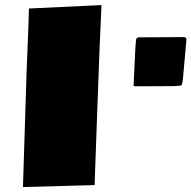

<svg xmlns="http://www.w3.org/2000/svg" viewBox="-20 -736 762 764"><path d="M511.7 -396V-397.9Q519 -573.2 522 -580.3Q524.9 -587.4 533.2 -587.4Q601.1 -587.4 711.4 -588.4Q722.7 -588.4 721.7 -576.7L708 -423.3Q705.6 -400.4 702.4 -397.2Q699.2 -394 670.9 -393.3Q642.6 -392.6 517.1 -392.6Q511.7 -392.6 511.7 -396ZM95.2 -702.1 383.8 -715.8Q376 -552.7 367.9 -320.1Q359.9 -87.4 356.4 0.5L71.3 8.3L85.9 -453.1Q95.2 -674.3 95.2 -702.1Z"/></svg>

Font: Seymour One
Style: Book
Weight: 400
Designer: vernon adams
Foundry: vernon adams
Version: Version 1.000; ttfautohint (v0.93) -l 8 -r 50 -G 200 -x 0 -w